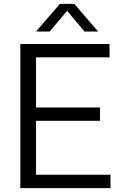

<svg xmlns="http://www.w3.org/2000/svg" viewBox="-20 -966 623 986"><path d="M84.5 0V-740H542.5V-671.5H165V-68.5H547.5V0ZM135.5 -345.5V-414H493.5V-345.5ZM165 -804 287.5 -946H361.5L484 -804H414L316 -920.5H333L235 -804Z"/></svg>

Font: Encode Sans SC
Style: Regular
Weight: 400
Version: Version 3.002